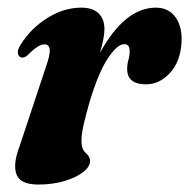

<svg xmlns="http://www.w3.org/2000/svg" viewBox="-20 -473 495 502"><path d="M38 -322.5Q29 -323 27 -332.8Q25 -342.5 33.5 -355.5Q60.5 -399 103.8 -426Q147 -453 192.5 -453Q222.5 -453 237.8 -438Q253 -423 253 -398Q253 -384 249.8 -368.2Q246.5 -352.5 241.5 -335Q306.5 -453 387.5 -453Q421.5 -453 439.5 -427Q457.5 -401 454.5 -360Q451 -310.5 423.8 -281.5Q396.5 -252.5 362 -252.5Q312.5 -252.5 312.5 -292.5Q312.5 -305 315.8 -316.5Q319 -328 319 -340Q319 -357.5 305 -357.5Q286.5 -357.5 262 -320.5Q237.5 -283.5 214.5 -207.5Q204 -171 198.5 -146.2Q193 -121.5 193 -103.5Q193 -83 204.2 -73.2Q215.5 -63.5 215.5 -52Q215.5 -37.5 197.5 -23.2Q179.5 -9 148.8 0.2Q118 9.5 80 9.5Q33.5 9.5 23.2 -16.8Q13 -43 31.5 -91.5L99 -295Q111.5 -330 110 -343.5Q108.5 -357 96.5 -357Q88.5 -357 78.5 -351Q68.5 -345 51.5 -328Q44 -322 38 -322.5Z"/></svg>

Font: Fraunces 144pt S050
Style: Bold Italic
Weight: 700
Italic angle: -16°
Version: Version 1.000; ttfautohint (v1.8.3)